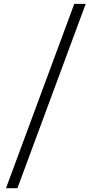

<svg xmlns="http://www.w3.org/2000/svg" viewBox="-20 -801 478 1001"><path d="M426.8 -780.8 70.8 180.2H11.2L367.2 -780.8Z"/></svg>

Font: Stilu Light
Style: Italic
Weight: 300
Italic angle: -10°
Designer: Genilson Lima Santos
Foundry: Genilson Lima Santos
Version: Version 1.200;PS 001.200;hotconv 1.0.88;makeotf.lib2.5.64775